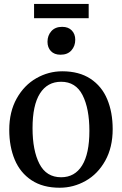

<svg xmlns="http://www.w3.org/2000/svg" viewBox="-20 -912 600 944"><path d="M286 -561.5Q369 -561.5 424.8 -524.8Q480.5 -488 507.2 -424Q534 -360 534 -277Q534 -187.5 497.5 -122Q461 -56.5 401.2 -22.8Q341.5 11 273.5 11Q190.5 11 135 -25.8Q79.5 -62.5 52.5 -126.8Q25.5 -191 25.5 -273.5Q25.5 -362.5 62.2 -428Q99 -493.5 158.8 -527.5Q218.5 -561.5 286 -561.5ZM419.5 -268.5Q419.5 -378 386 -444Q352.5 -510 280.5 -510Q213 -510 176.5 -452.5Q140 -395 140 -282Q140 -172 174 -106.2Q208 -40.5 280.5 -40.5Q347.5 -40.5 383.5 -98.2Q419.5 -156 419.5 -268.5ZM277 -643Q247 -643 230.2 -660.8Q213.5 -678.5 213.5 -706.5Q213.5 -737.5 232.5 -758.8Q251.5 -780 285 -780H286Q316 -780 333 -762.2Q350 -744.5 350 -716.5Q350 -685.5 331 -664.2Q312 -643 278 -643ZM147.5 -892.5H416V-822.5H147.5Z"/></svg>

Font: Merriweather 12pt
Style: Regular
Weight: 400
Designer: Eben Sorkin
Foundry: Eben Sorkin
Version: Version 2.100